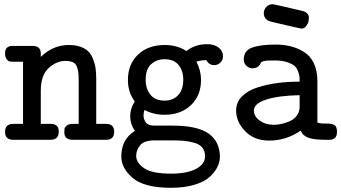

<svg xmlns="http://www.w3.org/2000/svg" viewBox="-20 -661 1615 908"><path d="M3.9 -37.1Q3.9 -75.2 43 -75.2Q43 -75.2 88.9 -75.2V-369.1H43.9Q31.7 -369.1 24.9 -370.6Q18.1 -372.1 11 -381.6Q3.9 -391.1 3.9 -409.2Q3.9 -443.8 39.1 -443.8Q39.6 -443.8 40 -443.8H134.8Q172.9 -443.8 172.9 -408.2V-392.1Q231 -448.2 305.2 -448.2Q348.1 -448.2 376.5 -433.1Q404.8 -418 416.5 -390.4Q428.2 -362.8 431.6 -340.8Q435.1 -318.8 435.1 -288.1V-75.2H481.9Q520 -75.2 520 -38.1Q520 0 482.9 0H323.2Q284.2 0 284.2 -35.2Q284.2 -47.4 285.2 -53.2Q286.1 -59.1 295.7 -67.1Q305.2 -75.2 324.2 -75.2H352.1V-287.1Q352.1 -331.1 340.6 -352.1Q329.1 -373 289.1 -373Q247.1 -373 210 -339.1Q172.9 -305.2 172.9 -231V-75.2H219.2Q258.3 -75.2 257.8 -38.1Q257.8 0 219.2 0H42Q3.9 0 3.9 -37.1Z M553.7 79.1Q553.7 -2 617.7 -42Q595.7 -74.2 595.7 -111.1Q595.7 -147.9 616.7 -180.2V-182.1Q584.5 -226.1 585 -283.2Q585 -357.4 632.8 -402.8Q680.7 -448.2 758.8 -448.2Q817.9 -448.2 860.8 -419.9H861.8Q902.8 -452.1 960 -452.1Q993.2 -452.1 1013.9 -436Q1034.7 -419.9 1034.7 -395Q1034.7 -377 1022.2 -365Q1009.8 -353 992.7 -353Q968.8 -353 955.1 -377L933.1 -375L908.7 -370.1Q930.7 -327.1 930.7 -283.2Q930.7 -209 882.8 -163.6Q835 -118.2 757.8 -118.2Q706.1 -118.2 663.1 -141.1Q659.2 -127.9 658.7 -116.2Q658.7 -97.2 669.7 -82Q680.7 -66.9 710 -66.9H797.9Q915 -66.9 968.8 -27.8Q1019.5 10.3 1020 80.1Q1020 104 1008.5 127.9Q997.1 151.9 972.4 175Q947.8 198.2 900.4 212.6Q853 227.1 788.1 227.1Q663.1 227.1 608.4 181.2Q553.7 135.3 553.7 79.1ZM624 76.2Q624 108.4 661.4 134.3Q698.7 160.2 789.1 160.2Q864.3 160.2 907 137.7Q949.7 115.2 949.7 78.1Q949.7 53.2 936.8 37.1Q923.8 21 897.9 13.9Q872.1 6.8 848.9 4.9Q825.7 2.9 792 2.9H711.9Q661.1 2.9 642.6 26.1Q624 49.3 624 76.2ZM668.9 -283.2Q668.9 -241.2 691.4 -213.1Q713.9 -185.1 757.8 -185.1Q798.8 -185.1 822.8 -211.4Q846.7 -237.8 846.7 -284.2Q846.7 -326.2 824.7 -353.5Q802.7 -380.9 757.8 -380.9Q721.7 -380.9 695.3 -357.9Q668.9 -335 668.9 -283.2Z M1096.7 -138.2Q1096.7 -177.2 1124.3 -205.1Q1151.9 -232.9 1198.2 -247.6Q1244.6 -262.2 1293.7 -268.6Q1342.8 -274.9 1397 -274.9Q1397 -290 1396.5 -297.6Q1396 -305.2 1389.9 -322.5Q1383.8 -339.8 1372.8 -349.4Q1361.8 -358.9 1338.4 -366.9Q1314.9 -375 1280.8 -375Q1259.8 -375 1246.8 -374.5Q1233.9 -374 1226.8 -371.6Q1219.7 -369.1 1217.8 -368.7Q1215.8 -368.2 1212.9 -362.5Q1210 -356.9 1209 -355Q1196.8 -337.9 1174.8 -337.9Q1157.7 -337.9 1145.3 -349.9Q1132.8 -361.8 1132.8 -379.9Q1132.8 -421.9 1172.4 -436Q1211.9 -450.2 1283.7 -450.2Q1321.8 -450.2 1354.2 -442.1Q1386.7 -434.1 1416.7 -416Q1446.8 -397.9 1463.9 -362.5Q1481 -327.1 1481 -276.9V-81.1Q1495.1 -76.2 1522.5 -76.7Q1549.8 -77.1 1561.8 -69.6Q1573.7 -62 1573.7 -37.1Q1573.7 0 1537.6 0H1514.6Q1467.8 0 1440.2 -9Q1412.6 -18.1 1401.9 -43Q1333 3.9 1252.9 3.9Q1183.1 3.9 1139.9 -40Q1096.7 -84 1096.7 -138.2ZM1180.7 -138.2Q1180.7 -110.4 1208.3 -90.6Q1235.8 -70.8 1274.9 -70.8Q1291 -70.8 1308.8 -74.5Q1326.7 -78.1 1347.7 -86.7Q1368.7 -95.2 1382.8 -113Q1397 -130.9 1397 -157.2V-210.9Q1297.9 -209 1239.3 -190.2Q1180.7 -171.4 1180.7 -138.2ZM1227.5 -599.1Q1227.5 -615.2 1239.5 -628.2Q1251.5 -641.1 1269.5 -641.1H1270.5Q1275.4 -641.1 1407.7 -609.9Q1411.6 -608.9 1417.2 -607.4Q1422.9 -606 1431.9 -597.9Q1440.9 -589.8 1440.9 -578.1Q1440.9 -571.3 1439.2 -561Q1437.5 -550.8 1428.5 -538.3Q1419.4 -525.9 1405.8 -525.9H1404.8Q1399.9 -525.9 1267.6 -557.1Q1227.5 -564.9 1227.5 -599.1Z"/></svg>

Font: CMU Typewriter Text
Style: Bold
Weight: 700
Version: Version 0.7.0